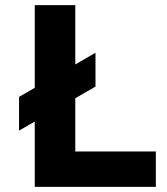

<svg xmlns="http://www.w3.org/2000/svg" viewBox="-20 -726 648 746"><path d="M54 -349.5 351 -521V-389.5L54 -218.5ZM115 0V-706H272.5V0ZM236 0V-137.5H585.5V0Z"/></svg>

Font: Outfit Thin
Style: Regular
Weight: 100
Designer: Rodrigo Fuenzalida
Foundry: fragTYPE
Version: Version 1.100;gftools[0.9.27]